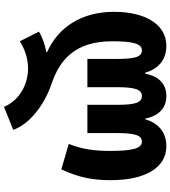

<svg xmlns="http://www.w3.org/2000/svg" viewBox="34 -634 850 958"><g transform="rotate(90 459.0 -155.0)"><path d="M513 250 628 204C596 115 495 46 399 13C281 -27 186 -102 186 -290C186 -390 197 -438 231 -438C264 -438 274 -404 274 -313V-166H415V-313C415 -405 427 -438 459 -438C492 -438 503 -405 503 -313V-166H644V-313C644 -404 655 -438 687 -438C721 -438 733 -390 733 -278C733 -203 725 -140 698 -73L825 -36C866 -124 879 -193 879 -283C879 -454 817 -560 710 -560C642 -560 595 -523 575 -454H572C558 -523 519 -560 459 -560C399 -560 361 -523 347 -454H343C323 -523 276 -560 209 -560C101 -560 39 -454 39 -299C39 -137 116 -20 240 35V39C208 44 163 59 138 76L186 171C220 149 269 130 322 130C397 130 480 170 513 250Z"/></g></svg>

Font: Noto Sans Georgian ExtraCondensed ExtraBold
Style: Regular
Weight: 800
Width: 2
Designer: Monotype Design Team, Akaki Razmadze
Foundry: Google LLC
Version: Version 2.005